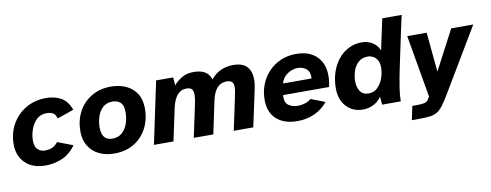

<svg xmlns="http://www.w3.org/2000/svg" viewBox="-67 -1008 3857 1509"><g transform="rotate(-10 1861.5 -253.5)"><path d="M223 12Q118 12 60 -45.5Q2 -103 2 -194Q2 -284 42.5 -355.5Q83 -427 154 -468.5Q225 -510 316 -510Q381 -510 432.5 -482.5Q484 -455 511 -382L378 -336Q371 -368 350 -380Q329 -392 299 -392Q251 -392 219.5 -362.5Q188 -333 172 -288Q156 -243 156 -198Q156 -148 180 -126.5Q204 -105 236 -105Q268 -105 293 -115Q318 -125 341 -154L464 -107Q416 -40 351.5 -14Q287 12 223 12Z M770 13Q700 13 647 -13.5Q594 -40 565 -89Q536 -138 536 -204Q536 -292 573 -361Q610 -430 677 -470Q744 -510 833 -510Q899 -510 952 -486Q1005 -462 1036 -414Q1067 -366 1067 -295Q1067 -207 1030.5 -137Q994 -67 927.5 -27Q861 13 770 13ZM776 -105Q822 -105 852 -131.5Q882 -158 897 -200.5Q912 -243 912 -292Q912 -347 888 -369.5Q864 -392 823 -392Q777 -392 747.5 -364.5Q718 -337 704 -294.5Q690 -252 690 -206Q690 -181 697.5 -157.5Q705 -134 723.5 -119.5Q742 -105 776 -105Z M1087 0 1192 -496H1328L1333 -432Q1356 -460 1395.5 -485Q1435 -510 1491 -510Q1550 -510 1583 -489.5Q1616 -469 1630 -427Q1666 -471 1711 -490.5Q1756 -510 1808 -510Q1883 -510 1917.5 -473Q1952 -436 1952 -370Q1952 -352 1949.5 -332Q1947 -312 1942 -290L1880 0H1724L1780 -263Q1785 -286 1788 -305Q1791 -324 1791 -338Q1791 -367 1777.5 -379.5Q1764 -392 1735 -392Q1644 -392 1616 -261L1561 0H1405L1461 -263Q1470 -307 1470 -332Q1470 -367 1456 -379.5Q1442 -392 1416 -392Q1370 -392 1341 -357.5Q1312 -323 1298 -258L1243 0Z M2231 12Q2126 12 2065.5 -42.5Q2005 -97 2005 -196Q2005 -262 2027.5 -319Q2050 -376 2091 -419Q2132 -462 2187.5 -486Q2243 -510 2309 -510Q2416 -510 2474 -452.5Q2532 -395 2532 -298Q2532 -277 2529.5 -255Q2527 -233 2521 -209H2156Q2155 -203 2154.5 -198Q2154 -193 2154 -188Q2154 -144 2185 -125Q2216 -106 2256 -106Q2286 -106 2314.5 -115.5Q2343 -125 2360 -142L2474 -98Q2431 -45 2369 -16.5Q2307 12 2231 12ZM2170 -299H2397Q2398 -303 2398 -306Q2398 -309 2398 -313Q2398 -357 2370 -378Q2342 -399 2304 -399Q2264 -399 2224 -374Q2184 -349 2170 -299Z M2756 12Q2674 12 2623 -42.5Q2572 -97 2572 -191Q2572 -254 2590 -311.5Q2608 -369 2642.5 -413.5Q2677 -458 2725.5 -484Q2774 -510 2835 -510Q2883 -510 2920.5 -486Q2958 -462 2974 -421L3027 -668H3182Q3182 -668 3176 -641.5Q3170 -615 3160.5 -571.5Q3151 -528 3140 -475Q3129 -422 3117.5 -368.5Q3106 -315 3096.5 -269Q3087 -223 3081 -193Q3074 -156 3066 -105Q3058 -54 3057 0H2908L2903 -63Q2872 -23 2834 -5.5Q2796 12 2756 12ZM2820 -105Q2862 -105 2891.5 -133.5Q2921 -162 2936 -204.5Q2951 -247 2951 -289Q2951 -327 2937 -349.5Q2923 -372 2902.5 -382Q2882 -392 2862 -392Q2817 -392 2788 -366.5Q2759 -341 2745 -300.5Q2731 -260 2731 -216Q2731 -170 2752.5 -137.5Q2774 -105 2820 -105Z M3117 161 3140 51H3171Q3213 51 3233.5 46.5Q3254 42 3263.5 30.5Q3273 19 3282 0L3196 -496H3351L3381 -180L3547 -496H3723L3427 0Q3394 56 3370 88.5Q3346 121 3321 136.5Q3296 152 3260 156.5Q3224 161 3166 161Z"/></g></svg>

Font: Atkinson Hyperlegible
Style: Bold Italic
Weight: 700
Italic angle: -12°
Designer: Elliott Scott, Megan Eiswerth, Linus Boman, Theodore Petrosky
Foundry: Braille Institute
Version: Version 1.006; ttfautohint (v1.8.3)